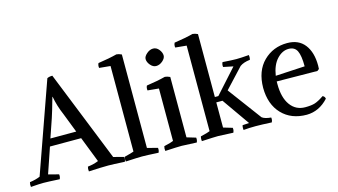

<svg xmlns="http://www.w3.org/2000/svg" viewBox="-90 -1059 2426 1379"><g transform="rotate(-15 1123.0 -369.5)"><path d="M436 -240H204L139 -50L216 -30Q219 -11 211 5Q121 0 89 0Q72 0 56 1Q40 2 25 3Q10 4 -3 5Q-6 -14 -1 -30Q44 -36 76 -50L313 -719Q328 -727 352 -727L623 -50L700 -30Q703 -11 695 5Q605 0 573 0Q521 0 428 5Q425 -14 430 -30Q477 -36 510 -50ZM315 -580H313Q282 -469 269 -432L222 -295H414L359 -437Q327 -511 315 -580Z M874 -745V-50L951 -30Q954 -11 946 5Q856 0 824 0Q795 0 702 5Q699 -14 704 -30Q760 -44 774 -50V-686L691 -694Q688 -714 696 -729Q779 -741 836 -756Q853 -755 874 -745Z M1030 -669Q1030 -688 1053 -708Q1076 -728 1101 -728Q1126 -728 1144 -705.5Q1162 -683 1162 -660Q1162 -640 1139.5 -620.5Q1117 -601 1091 -601Q1068 -601 1049 -623.5Q1030 -646 1030 -669ZM1168 -499V-50L1235 -30Q1238 -11 1230 5Q1140 0 1118 0Q1088 0 996 5Q993 -14 998 -30Q1054 -43 1068 -50V-440L985 -448Q982 -468 990 -483Q1073 -495 1130 -510Q1147 -509 1168 -499Z M1440 -745V-277H1466L1626 -455L1553 -470Q1552 -474 1552 -481Q1552 -493 1558 -505Q1628 -500 1660 -500Q1691 -500 1754 -505Q1755 -500 1755 -490Q1755 -480 1752 -470Q1705 -465 1677 -445L1541 -299L1726 -50Q1746 -34 1793 -30Q1793 -28 1793.5 -24.5Q1794 -21 1794 -19Q1794 -7 1788 5Q1710 1 1669 1Q1621 1 1578 5Q1577 0 1577 -9Q1577 -20 1580 -30L1629 -33L1486 -237H1440V-50L1507 -30Q1507 -28 1507.5 -24.5Q1508 -21 1508 -19Q1508 -7 1502 5Q1412 0 1390 0Q1361 0 1268 5Q1267 0 1267 -9Q1267 -20 1270 -30Q1326 -43 1340 -50V-686L1257 -694Q1256 -698 1256 -705Q1256 -717 1262 -729Q1345 -741 1402 -756Q1419 -755 1440 -745Z M1898 -270V-250Q1898 -150 1938.5 -94Q1979 -38 2049 -38Q2094 -38 2121 -46.5Q2148 -55 2189 -83Q2205 -76 2207 -59Q2138 16 2046 17Q1931 17 1862 -55Q1793 -127 1792 -250Q1793 -376 1864.5 -446.5Q1936 -517 2041 -517Q2126 -517 2170.5 -459.5Q2215 -402 2215 -304Q2215 -287 2214 -278L2200 -267ZM2040 -474Q1993 -474 1953.5 -431.5Q1914 -389 1902 -311L2120 -323Q2120 -403 2102.5 -438.5Q2085 -474 2040 -474Z"/></g></svg>

Font: Alike
Style: Regular
Weight: 400
Designer: Cyreal (www.cyreal.org)
Foundry: Cyreal (www.cyreal.org)
Version: Version 1.212